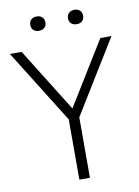

<svg xmlns="http://www.w3.org/2000/svg" viewBox="-112 -981 759 1046"><g transform="rotate(-10 267.0 -458.0)"><path d="M240.5 0V-358.5L253.5 -312.5L-13.5 -740H51.5L281 -371.5H260L487 -740H548.5L285.5 -312.5L299 -358.5V0ZM374 -836.5Q355 -836.5 343.5 -847Q332 -857.5 332 -876Q332 -894.5 343.5 -905.2Q355 -916 374 -916Q393 -916 404.2 -905.2Q415.5 -894.5 415.5 -876Q415.5 -857.5 404.2 -847Q393 -836.5 374 -836.5ZM165 -836.5Q146 -836.5 134.8 -847Q123.5 -857.5 123.5 -876Q123.5 -894.5 134.8 -905.2Q146 -916 165 -916Q184 -916 195.5 -905.2Q207 -894.5 207 -876Q207 -857.5 195.5 -847Q184 -836.5 165 -836.5Z"/></g></svg>

Font: Encode Sans SemiCondensed Light
Style: Regular
Weight: 300
Width: 4
Designer: Multiple Designers
Foundry: Impallari Type
Version: Version 3.002